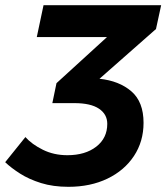

<svg xmlns="http://www.w3.org/2000/svg" viewBox="-21 -710 642 741"><path d="M-1 -84 77 -181Q102 -153 144.5 -132Q187 -111 239 -111Q308 -111 350.5 -144Q393 -177 393 -232Q393 -269 361 -290.5Q329 -312 266 -312H181L197 -389L392 -567H121L147 -690H601L581 -598L363 -406Q439 -398 486 -357.5Q533 -317 533 -236Q533 -164 496 -108Q459 -52 393.5 -20.5Q328 11 243 11Q184 11 137.5 -3.5Q91 -18 56.5 -40Q22 -62 -1 -84Z"/></svg>

Font: Radio Canada SemiBold
Style: Italic
Weight: 600
Italic angle: -12°
Designer: Charles Daoud, Etienne Aubert Bonn, Alexandre Saumier Demers, Jacques Le Bailly
Foundry: Radio-Canada
Version: Version 2.104; ttfautohint (v1.8.4.7-5d5b);gftools[0.9.28.de